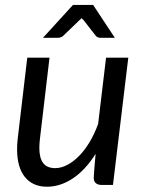

<svg xmlns="http://www.w3.org/2000/svg" viewBox="-20 -736 565 764"><path d="M177 -506.5 139 -184.5Q138 -174.5 137.2 -165.5Q136.5 -156.5 136.5 -148Q136.5 -107 151.8 -87Q167 -67 200 -67Q223 -67 247.2 -79.5Q271.5 -92 294.2 -115Q317 -138 336.5 -170.5Q356 -203 370.5 -243L402 -506.5H490.5L429.5 0H385.5Q370 0 361.5 -7Q353 -14 353 -28.5Q353 -29 353.5 -37.5Q354 -46 354.8 -56Q355.5 -66 356.2 -74.5Q357 -83 357 -83.5L360.5 -124Q320 -59.5 270 -26.2Q220 7 167 7Q110.5 7 79.2 -31.5Q48 -70 48 -142Q48 -152 48.5 -162.5Q49 -173 50.5 -184.5L88.5 -506.5ZM437 -585.5H380Q374.5 -585.5 369.5 -587.5Q364.5 -589.5 362 -592.5L312 -656.5L308.5 -659.5Q307 -661.5 305.5 -664Q303 -661.5 301 -659.8Q299 -658 297 -656.5L230.5 -592.5Q227.5 -590 222 -587.8Q216.5 -585.5 210.5 -585.5H151L270.5 -716.5H350.5Z"/></svg>

Font: Lato TR
Style: Italic
Weight: 400
Italic angle: -12°
Designer: Lukasz Dziedzic
Foundry: tyPoland Lukasz Dziedzic
Version: Version 1.104 2013